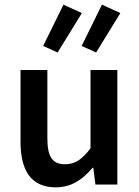

<svg xmlns="http://www.w3.org/2000/svg" viewBox="-20 -791 596 823"><path d="M68 -491V-183C68 -59 114 12 219 12C286 12 334 -21 377 -72H380L389 0H483V-491H368V-155C331 -107 302 -87 259 -87C206 -87 183 -117 183 -198V-491ZM330 -594 392 -566 496 -735 417 -771ZM165 -594 227 -566 331 -735 252 -771Z"/></svg>

Font: DAIFUKU Sans Semibold
Style: Regular
Weight: 600
Designer: Original font ‘Source Sans 3’ : Paul D. Hunt
Foundry: Daifuku
Version: Version 1.000